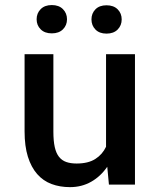

<svg xmlns="http://www.w3.org/2000/svg" viewBox="-20 -748 640 778"><path d="M414.6 -72.3Q387.7 -33.2 349.4 -11.5Q311 10.3 263.7 10.3Q222.7 10.3 188.7 -2.4Q154.8 -15.1 130.6 -42.7Q106.4 -70.3 93 -113Q79.6 -155.8 79.6 -215.8V-528.3H196.3V-214.8Q196.3 -176.8 201.9 -151.9Q207.5 -127 219.2 -112.3Q231 -97.7 248.5 -91.6Q266.1 -85.4 290.5 -85.4Q337.4 -85.4 366.2 -103.8Q395 -122.1 409.7 -153.3V-528.3H526.9V0H421.4ZM128.4 -669.9Q128.4 -694.3 144.8 -710.9Q161.1 -727.5 189.9 -727.5Q218.8 -727.5 235.1 -710.9Q251.5 -694.3 251.5 -669.9Q251.5 -645.5 235.1 -629.2Q218.8 -612.8 189.9 -612.8Q161.1 -612.8 144.8 -629.2Q128.4 -645.5 128.4 -669.9ZM350.6 -669.4Q350.6 -693.8 366.7 -710.2Q382.8 -726.6 411.6 -726.6Q440.4 -726.6 456.8 -710.2Q473.1 -693.8 473.1 -669.4Q473.1 -645 456.8 -628.4Q440.4 -611.8 411.6 -611.8Q382.8 -611.8 366.7 -628.4Q350.6 -645 350.6 -669.4Z"/></svg>

Font: Roboto Mono
Style: Regular
Weight: 500
Designer: Google
Version: Version 2.000986; 2015; ttfautohint (v1.3)